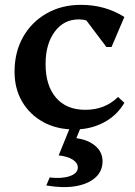

<svg xmlns="http://www.w3.org/2000/svg" viewBox="-20 -521 557 792"><path d="M287 13Q214 13 158.5 -17.5Q103 -48 71.5 -101.5Q40 -155 40 -225Q40 -306 75 -368Q110 -430 172 -465.5Q234 -501 314 -501Q414 -501 493 -451L440 -327H419L336 -437Q321 -441 305 -441Q243 -441 205.5 -390Q168 -339 168 -257Q168 -168 211 -118Q254 -68 332 -68Q413 -68 467 -121L493 -97Q463 -45 408.5 -16Q354 13 287 13ZM171 244 185 211Q235 217 268 205.5Q301 194 301 170Q301 151 280 137.5Q259 124 222 120L276 -13H320L295 49Q345 56 374 81.5Q403 107 403 144Q403 185 373.5 211.5Q344 238 292 247Q240 256 171 244Z"/></svg>

Font: Platypi Medium
Style: Regular
Weight: 500
Designer: David Sargent
Foundry: Bolt Cutter Type
Version: Version 1.200; ttfautohint (v1.8.4.7-5d5b)